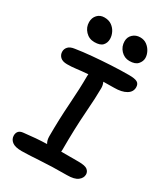

<svg xmlns="http://www.w3.org/2000/svg" viewBox="-227 -1039 1008 1153"><g transform="rotate(30 277.0 -463.0)"><path d="M118 11Q72 11 51.5 -5.5Q31 -22 31 -47Q31 -65 41 -76.5Q51 -88 74 -90Q116 -95 154 -98Q192 -101 230 -102Q218 -121 218 -149Q218 -267 226 -379Q234 -491 234 -576Q234 -584 235 -589Q186 -585 155.5 -581Q125 -577 94 -577Q62 -577 46.5 -592Q31 -607 31 -629Q31 -648 44.5 -662.5Q58 -677 88 -681Q138 -689 200 -694.5Q262 -700 326.5 -703.5Q391 -707 449 -707Q490 -707 506.5 -697.5Q523 -688 523 -664Q523 -632 492.5 -614Q462 -596 410 -596Q370 -596 335 -595Q344 -577 344 -555Q344 -493 335.5 -379Q327 -265 327 -117Q327 -110 326 -105Q354 -105 383.5 -105Q413 -105 446 -105Q493 -105 508.5 -92Q524 -79 524 -60Q524 -36 501 -18Q478 0 427 0Q321 0 239 5.5Q157 11 118 11ZM408 -781Q373 -781 348.5 -807Q324 -833 324 -870Q324 -899 344.5 -918Q365 -937 395 -937Q422 -937 441.5 -922.5Q461 -908 472 -886.5Q483 -865 483 -844Q483 -821 465.5 -801Q448 -781 408 -781ZM169 -774Q132 -774 107 -800.5Q82 -827 82 -863Q82 -893 100.5 -913Q119 -933 149 -933Q180 -933 200.5 -918Q221 -903 231.5 -881Q242 -859 242 -837Q242 -810 225.5 -792Q209 -774 169 -774Z"/></g></svg>

Font: Shantell Sans Normal
Style: Regular
Weight: 500
Designer: Stephen Nixon, Anya Danilova, Shantell Martin
Foundry: Arrow Type
Version: Version 1.009;[a7da0bfa3]